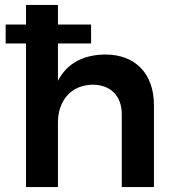

<svg xmlns="http://www.w3.org/2000/svg" viewBox="-20 -762 712 782"><path d="M409 -540C321 -539 254 -506 216 -433V-585H351V-662H216V-742H86V-662H3V-585H86V0H216V-263C216 -351 269 -416 357 -417C431 -417 476 -371 476 -296V0H607V-334C607 -461 532 -540 409 -540Z"/></svg>

Font: Montserrat_SPRD_medium Medium
Style: Regular
Weight: 400
Designer: Julieta Ulanovsky edited by Nelly Hempel
Foundry: Julieta Ulanovsky
Version: Version 4.000;PS 004.000;hotconv 1.0.88;makeotf.lib2.5.64775